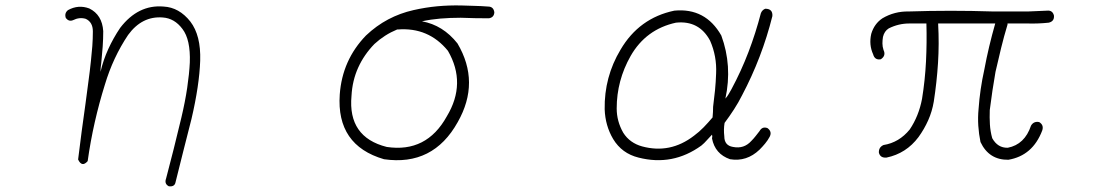

<svg xmlns="http://www.w3.org/2000/svg" viewBox="-20 -587 4040 703"><path d="M579 -563Q636 -560 677 -508Q716 -457 713 -365Q710 -275 681 -151Q665 -90 651 -33Q637 24 623 79Q620 98 598 95Q581 86 588 67Q602 14 616 -41.5Q630 -97 644 -156Q658 -215 665.5 -266Q673 -317 675 -358Q678 -442 648 -481Q619 -520 576 -523Q500 -529 449 -459Q394 -377 364 -277Q343 -210 327 -139.5Q311 -69 301 3Q280 27 266 -3Q272 -54 279 -105.5Q286 -157 293 -207Q298 -247 303.5 -286.5Q309 -326 313 -365Q316 -391 318 -418Q320 -445 320 -472Q320 -506 294 -518Q271 -525 247 -513Q232 -507 221 -521Q215 -539 229 -550Q267 -571 307 -556Q354 -533 358 -473Q358 -445 356 -416.5Q354 -388 351 -359Q348 -338 348 -324Q358 -367 376.5 -407.5Q395 -448 420 -485Q486 -571 579 -563Z M1669 -567Q1693 -566 1717.5 -565.5Q1742 -565 1767 -563Q1787 -563 1790 -542Q1789 -523 1770 -520Q1744 -520 1718.5 -520.5Q1693 -521 1667 -522Q1628 -522 1592.5 -519Q1557 -516 1525 -509Q1602 -495 1655 -428Q1739 -286 1656 -140Q1566 22 1386 -4Q1211 -55 1224 -241Q1233 -367 1320 -457Q1358 -493 1401.5 -516Q1445 -539 1494 -550Q1538 -560 1581 -564Q1624 -568 1669 -567ZM1434 -479Q1388 -460 1351 -426Q1313 -387 1291.5 -339.5Q1270 -292 1267 -236Q1253 -85 1396 -49Q1542 -27 1616 -161Q1689 -282 1620 -401Q1549 -488 1436 -479Z M2782 -555Q2810 -555 2808 -528Q2770 -376 2697 -238Q2684 -212 2667.5 -186.5Q2651 -161 2633 -137Q2629 -113 2632 -88Q2632 -54 2664 -49Q2704 -41 2731 -71Q2739 -79 2746.5 -88.5Q2754 -98 2761 -107Q2771 -125 2790 -118Q2808 -105 2798 -86Q2791 -73 2781.5 -61.5Q2772 -50 2761 -39Q2714 6 2653 -4Q2598 -23 2587 -80Q2589 -88 2587 -94Q2577 -84 2568 -73.5Q2559 -63 2548 -54Q2443 22 2318 -10Q2257 -25 2225 -78Q2196 -127 2194 -187Q2192 -305 2252 -405Q2320 -521 2449 -548Q2563 -559 2621 -457Q2662 -346 2636 -226Q2643 -234 2648 -242.5Q2653 -251 2658 -260Q2694 -327 2720.5 -396.5Q2747 -466 2766 -539Q2771 -551 2782 -555ZM2455 -504Q2345 -480 2289 -382Q2238 -292 2238 -190Q2238 -143 2262 -101Q2274 -82 2291.5 -69.5Q2309 -57 2331 -51Q2434 -23 2521 -90Q2540 -104 2556.5 -121Q2573 -138 2589 -157Q2590 -167 2590.5 -177Q2591 -187 2591 -196Q2595 -226 2598 -256.5Q2601 -287 2602 -318Q2605 -381 2580 -438Q2540 -513 2455 -504Z M3814 -548Q3834 -550 3839 -530Q3841 -509 3820 -504Q3783 -500 3744 -501H3669V-497Q3656 -454 3645.5 -411Q3635 -368 3625 -324Q3613 -256 3604 -184Q3603 -157 3604.5 -131.5Q3606 -106 3613 -81Q3633 -45 3670 -46Q3732 -58 3755 -127Q3765 -144 3785 -140Q3803 -129 3796 -109Q3761 -17 3672 -2Q3601 -1 3570 -67Q3564 -96 3562 -126.5Q3560 -157 3563 -188Q3568 -260 3584 -332Q3592 -375 3602 -417Q3612 -459 3624 -501H3415V-499Q3419 -427 3414.5 -356.5Q3410 -286 3399 -215Q3393 -179 3378.5 -146.5Q3364 -114 3343 -85Q3298 -25 3226 -10Q3203 -8 3198 -28Q3197 -48 3215 -56Q3272 -65 3311 -113Q3344 -162 3356 -225Q3367 -293 3370.5 -362Q3374 -431 3372 -501H3309Q3270 -501 3234 -483Q3218 -473 3213 -452Q3211 -440 3211 -428Q3211 -416 3215 -404Q3225 -383 3205 -370Q3183 -366 3177 -388Q3161 -423 3170 -463Q3181 -500 3211 -520Q3255 -546 3307 -545Q3460 -550 3616 -545H3744Q3762 -546 3779.5 -546.5Q3797 -547 3814 -548Z"/></svg>

Font: Yomogi
Style: Regular
Weight: 400
Designer: satsuyako
Foundry: satsuyako
Version: Version 3.100